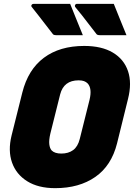

<svg xmlns="http://www.w3.org/2000/svg" viewBox="-20 -959 696 999"><path d="M345 -939Q362 -896 378 -857Q394 -818 411 -776H272Q258 -776 254 -783Q230 -814 213 -836Q196 -858 180.5 -878Q165 -898 145 -923Q141 -928 144.5 -933.5Q148 -939 155 -939ZM572 -939Q589 -896 605 -857Q621 -818 638 -776H499Q485 -776 481 -783Q457 -814 440 -836Q423 -858 407.5 -878Q392 -898 371 -923Q368 -928 371 -933.5Q374 -939 381 -939ZM418 -720Q509 -720 567 -685.5Q625 -651 646 -589Q667 -527 646 -444L589 -213Q560 -97 476 -38.5Q392 20 267 20Q179 20 121.5 -16Q64 -52 42.5 -113.5Q21 -175 40 -253L96 -477Q126 -597 208.5 -658.5Q291 -720 418 -720ZM242 -264Q234 -230 236.5 -208.5Q239 -187 249 -176Q265 -160 299 -160Q336 -160 360.5 -178Q385 -196 395 -236L446 -440Q460 -499 436 -525Q428 -533 417 -537Q406 -541 389 -541Q312 -541 293 -468Z"/></svg>

Font: Recursive Sn Lnr St Blk
Style: Italic
Weight: 900
Italic angle: -15°
Version: Version 1.079;hotconv 1.0.112;makeotfexe 2.5.65598; ttfautoh